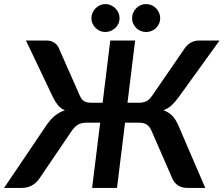

<svg xmlns="http://www.w3.org/2000/svg" viewBox="-55 -922 1097 942"><path d="M0 0ZM175 -723H72.5L206 -442.5C213.7 -427.5 221.8 -414.9 230.2 -404.8C238.8 -394.6 249.8 -386.7 263.5 -381C245.8 -375.3 229.7 -366.6 215 -354.8C200.3 -342.9 186.2 -327 172.5 -307L-35 0H51.5C70.2 0 86.8 -4 101.2 -12C115.8 -20 127.8 -31 137.5 -45L297 -280C307 -294.3 317.5 -304.6 328.5 -310.8C339.5 -316.9 352.5 -320 367.5 -320H436.5L397 0H519L558.5 -320H628.5C643.5 -320 655.7 -316.9 665 -310.8C674.3 -304.6 682.2 -294.3 688.5 -280L791 -45C797.3 -31 806.7 -20 819 -12C831.3 -4 847 0 866 0H952L820 -307C811.3 -327 801.1 -342.9 789.2 -354.8C777.4 -366.6 763.3 -375.3 747 -381C762 -386.7 775.1 -394.6 786.2 -404.8C797.4 -414.9 808.5 -427.5 819.5 -442.5L1022 -723H919C906.3 -723 894 -719.8 882 -713.2C870 -706.8 860 -697.7 852 -686L692.5 -454C682.5 -439.3 672.4 -429.7 662.2 -425C652.1 -420.3 640.8 -418 628.5 -418H570.5L608 -723H486L448.5 -418H391.5C378.8 -418 368 -420.3 359 -425C350 -429.7 342.3 -439.3 336 -454L233.5 -686C228.5 -697.7 220.8 -706.8 210.2 -713.2C199.8 -719.8 188 -723 175 -723ZM531.5 -832.5C531.5 -841.8 529.7 -850.8 526 -859.2C522.3 -867.8 517.2 -875.2 510.8 -881.5C504.2 -887.8 496.8 -892.8 488.2 -896.5C479.8 -900.2 470.8 -902 461.5 -902C452.5 -902 443.9 -900.2 435.8 -896.5C427.6 -892.8 420.3 -887.8 414 -881.5C407.7 -875.2 402.7 -867.8 399 -859.2C395.3 -850.8 393.5 -841.8 393.5 -832.5C393.5 -823.2 395.3 -814.4 399 -806.2C402.7 -798.1 407.7 -790.9 414 -784.8C420.3 -778.6 427.6 -773.8 435.8 -770.2C443.9 -766.8 452.5 -765 461.5 -765C470.8 -765 479.8 -766.8 488.2 -770.2C496.8 -773.8 504.2 -778.6 510.8 -784.8C517.2 -790.9 522.3 -798.1 526 -806.2C529.7 -814.4 531.5 -823.2 531.5 -832.5ZM731 -832.5C731 -841.8 729.2 -850.8 725.5 -859.2C721.8 -867.8 716.9 -875.2 710.8 -881.5C704.6 -887.8 697.2 -892.8 688.8 -896.5C680.2 -900.2 671.2 -902 661.5 -902C652.2 -902 643.3 -900.2 635 -896.5C626.7 -892.8 619.4 -887.8 613.2 -881.5C607.1 -875.2 602.2 -867.8 598.5 -859.2C594.8 -850.8 593 -841.8 593 -832.5C593 -823.2 594.8 -814.4 598.5 -806.2C602.2 -798.1 607.1 -790.9 613.2 -784.8C619.4 -778.6 626.7 -773.8 635 -770.2C643.3 -766.8 652.2 -765 661.5 -765C671.2 -765 680.2 -766.8 688.8 -770.2C697.2 -773.8 704.6 -778.6 710.8 -784.8C716.9 -790.9 721.8 -798.1 725.5 -806.2C729.2 -814.4 731 -823.2 731 -832.5Z"/></svg>

Font: Lato
Style: Bold Italic
Weight: 700
Italic angle: -7°
Designer: Lukasz Dziedzic
Foundry: tyPoland Lukasz Dziedzic
Version: Version 2.007; 2014-02-27